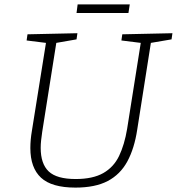

<svg xmlns="http://www.w3.org/2000/svg" viewBox="-20 -846 804 873"><path d="M536 -690 764 -695 760 -667 666 -651 604 -257Q591 -171 559 -112Q527 -53 470 -23Q413 7 323 7Q215 7 166.5 -38Q118 -83 118 -173Q118 -210 125 -251L189 -651L101 -662L105 -690L332 -695L328 -667L236 -651L172 -247Q169 -227 167 -208.5Q165 -190 165 -174Q165 -101 201.5 -66.5Q238 -32 324 -32Q402 -32 449.5 -59Q497 -86 521.5 -137Q546 -188 558 -260L620 -651L532 -662ZM570 -826 564 -787H328L333 -826Z"/></svg>

Font: Bitter Light
Style: Italic
Weight: 300
Italic angle: -9°
Designer: Sol Matas, and Bitter project Authors
Foundry: Sol Matas
Version: Version 2.001